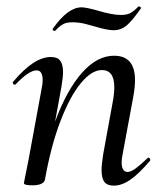

<svg xmlns="http://www.w3.org/2000/svg" viewBox="-20 -574 508 603"><path d="M237 -345Q285 -399 338 -399Q371 -399 387.5 -380Q404 -361 404 -322Q404 -299 398 -267L365 -89Q362 -74 362 -64Q362 -34 381 -34Q391 -34 406 -45Q421 -56 443 -77Q445 -79 446 -79Q449 -79 451 -75.5Q453 -72 451 -69Q417 -29 390 -10Q363 9 337 9Q317 9 308 -2.5Q299 -14 299 -40Q299 -57 304 -89L333 -248Q339 -278 339 -300Q339 -354 300 -354Q268 -354 234 -313Q200 -272 170 -194Q140 -116 121 -9Q119 -1 109 3.5Q99 8 82 8Q55 8 55 1L59 -19Q68 -62 70 -74L111 -297Q114 -312 114 -322Q114 -353 95 -353Q71 -353 29 -309Q28 -308 26 -308Q23 -308 21 -311.5Q19 -315 21 -317Q55 -357 84 -376Q113 -395 140 -395Q160 -395 169 -383.5Q178 -372 178 -347Q178 -332 173 -302L153 -192Q189 -290 237 -345ZM153 -477H151Q148 -477 146 -479.5Q144 -482 146 -484Q193 -551 236 -551Q250 -551 286 -541Q332 -527 360 -527Q379 -527 390.5 -533.5Q402 -540 415 -554H416Q419 -554 421.5 -551.5Q424 -549 422 -547Q394 -507 376.5 -493Q359 -479 337 -479Q317 -479 277 -491Q273 -492 251.5 -498Q230 -504 208 -504Q190 -504 180 -499Q170 -494 163 -487Z"/></svg>

Font: CormorantInfant-MediumItalic
Style: Italic
Weight: 500
Italic angle: -10°
Designer: Christian Thalmann (Catharsis Fonts)
Foundry: Catharsis Fonts
Version: Version 3.303